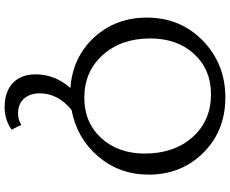

<svg xmlns="http://www.w3.org/2000/svg" viewBox="-102 -602 993 829"><g transform="rotate(90 394.5 -187.5)"><path d="M455 0Q383 58 383 138Q383 179 405.5 205Q428 231 470 231Q498 231 519 217L540 259Q497 289 443 289Q376 289 338.5 253.5Q301 218 301 155Q301 72 360 5Q226 -5 141 -98Q56 -191 56 -325Q56 -470 156 -567Q256 -664 401 -664Q545 -664 639.5 -569Q734 -474 734 -333Q734 -207 655.5 -115Q577 -23 455 0ZM146 -340Q146 -214 217.5 -134.5Q289 -55 402 -55Q509 -55 576 -128Q643 -201 643 -316Q643 -443 572 -522.5Q501 -602 387 -602Q280 -602 213 -529Q146 -456 146 -340Z"/></g></svg>

Font: EauTestText Medium
Style: Regular
Weight: 500
Designer: Christian Thalmann (Catharsis Fonts)
Version: Version 0.001;PS 000.001;hotconv 1.0.88;makeotf.lib2.5.64775